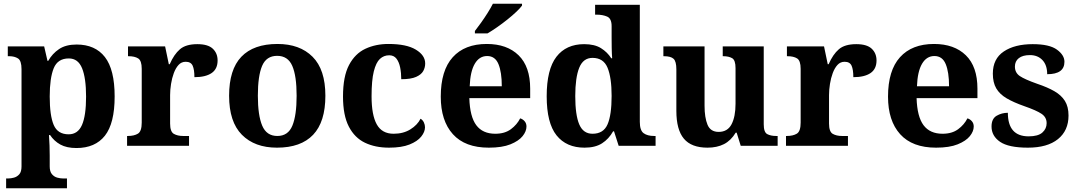

<svg xmlns="http://www.w3.org/2000/svg" viewBox="-20 -786 5813 1035"><path d="M13 229V176H25Q39 176 55.5 171.5Q72 167 84 153.5Q96 140 96 111V-413Q96 -459 77 -471Q58 -483 30 -483H22V-536H218L236 -458H240Q262 -497 298.5 -521.5Q335 -546 393 -546Q493 -546 545.5 -478.5Q598 -411 598 -266Q598 -121 545.5 -54.5Q493 12 392 12Q339 12 305 -7Q271 -26 250 -58H244Q246 -31 247 -1.5Q248 28 248 53V111Q248 139 260 153Q272 167 288.5 171.5Q305 176 319 176H341V229ZM350 -62Q400 -62 422 -112.5Q444 -163 444 -265Q444 -365 422.5 -418Q401 -471 351 -471Q291 -471 269.5 -418Q248 -365 248 -266Q248 -163 269.5 -112.5Q291 -62 350 -62Z M665 0V-53H669Q703 -53 723.5 -65.5Q744 -78 744 -125V-415Q744 -459 725 -471Q706 -483 673 -483H670V-536H870L890 -440H895Q918 -493 950 -520.5Q982 -548 1044 -548Q1101 -548 1127 -523.5Q1153 -499 1153 -460Q1153 -414 1120.5 -392Q1088 -370 1028 -370Q1028 -411 1018.5 -432Q1009 -453 981 -453Q958 -453 942.5 -436Q927 -419 917 -392Q907 -365 902 -333.5Q897 -302 897 -273V-120Q897 -76 917 -64.5Q937 -53 967 -53H999V0Z M1473 10Q1353 10 1284 -59.5Q1215 -129 1215 -270Q1215 -411 1281 -480Q1347 -549 1476 -549Q1596 -549 1665 -480Q1734 -411 1734 -270Q1734 -129 1668 -59.5Q1602 10 1473 10ZM1475 -53Q1533 -53 1556 -108.5Q1579 -164 1579 -270Q1579 -377 1555.5 -431Q1532 -485 1474 -485Q1416 -485 1393 -431Q1370 -377 1370 -270Q1370 -164 1393.5 -108.5Q1417 -53 1475 -53Z M2077 10Q2003 10 1947.5 -16.5Q1892 -43 1860.5 -103.5Q1829 -164 1829 -266Q1829 -374 1861.5 -435.5Q1894 -497 1949.5 -523Q2005 -549 2074 -549Q2171 -549 2221.5 -518.5Q2272 -488 2272 -444Q2272 -422 2261.5 -403Q2251 -384 2223 -371.5Q2195 -359 2143 -359Q2143 -393 2137 -422.5Q2131 -452 2117 -470Q2103 -488 2078 -488Q2049 -488 2028 -468.5Q2007 -449 1995 -401Q1983 -353 1983 -267Q1983 -166 2011 -115.5Q2039 -65 2102 -65Q2154 -65 2192 -88.5Q2230 -112 2247 -146Q2259 -139 2265 -126Q2271 -113 2271 -100Q2271 -75 2250.5 -49.5Q2230 -24 2187.5 -7Q2145 10 2077 10Z M2615 10Q2487 10 2421.5 -62.5Q2356 -135 2356 -265Q2356 -406 2420.5 -477.5Q2485 -549 2604 -549Q2713 -549 2775.5 -488Q2838 -427 2838 -308V-257H2510Q2513 -157 2547.5 -111Q2582 -65 2650 -65Q2701 -65 2734 -89.5Q2767 -114 2784 -148Q2798 -144 2808 -132.5Q2818 -121 2818 -104Q2818 -78 2797 -52Q2776 -26 2731.5 -8Q2687 10 2615 10ZM2685 -321Q2685 -397 2667 -440.5Q2649 -484 2606 -484Q2564 -484 2539.5 -442.5Q2515 -401 2512 -321ZM2540 -619Q2555 -638 2573.5 -664Q2592 -690 2609 -717Q2626 -744 2637 -766H2794V-756Q2785 -743 2764 -723Q2743 -703 2715.5 -681Q2688 -659 2660 -639.5Q2632 -620 2608 -606H2540Z M3131 10Q3033 10 2980 -56.5Q2927 -123 2927 -267Q2927 -412 2979.5 -480Q3032 -548 3129 -548Q3185 -548 3219.5 -526.5Q3254 -505 3275 -472H3280Q3278 -495 3277.5 -526Q3277 -557 3277 -584V-645Q3277 -686 3253 -696.5Q3229 -707 3196 -707H3188V-760H3429V-129Q3429 -83 3449.5 -68Q3470 -53 3506 -53H3514V0H3315L3290 -78H3285Q3262 -37 3225.5 -13.5Q3189 10 3131 10ZM3174 -65Q3233 -65 3255 -115.5Q3277 -166 3277 -269Q3277 -368 3255 -421Q3233 -474 3174 -474Q3124 -474 3102.5 -421Q3081 -368 3081 -268Q3081 -166 3102.5 -115.5Q3124 -65 3174 -65Z M3794 10Q3707 10 3666.5 -38.5Q3626 -87 3626 -188V-412Q3626 -455 3611 -469Q3596 -483 3559 -483H3556V-536H3778V-216Q3778 -152 3794 -113.5Q3810 -75 3854 -75Q3902 -75 3923.5 -116Q3945 -157 3945 -227V-419Q3945 -462 3926.5 -472.5Q3908 -483 3879 -483H3876V-536H4097V-116Q4097 -73 4116 -63Q4135 -53 4164 -53H4172V0H3973L3951 -71H3946Q3920 -28 3882.5 -9Q3845 10 3794 10Z M4217 0V-53H4221Q4255 -53 4275.5 -65.5Q4296 -78 4296 -125V-415Q4296 -459 4277 -471Q4258 -483 4225 -483H4222V-536H4422L4442 -440H4447Q4470 -493 4502 -520.5Q4534 -548 4596 -548Q4653 -548 4679 -523.5Q4705 -499 4705 -460Q4705 -414 4672.5 -392Q4640 -370 4580 -370Q4580 -411 4570.5 -432Q4561 -453 4533 -453Q4510 -453 4494.5 -436Q4479 -419 4469 -392Q4459 -365 4454 -333.5Q4449 -302 4449 -273V-120Q4449 -76 4469 -64.5Q4489 -53 4519 -53H4551V0Z M5026 10Q4898 10 4832.5 -62.5Q4767 -135 4767 -265Q4767 -406 4831.5 -477.5Q4896 -549 5015 -549Q5124 -549 5186.5 -488Q5249 -427 5249 -308V-257H4921Q4924 -157 4958.5 -111Q4993 -65 5061 -65Q5112 -65 5145 -89.5Q5178 -114 5195 -148Q5209 -144 5219 -132.5Q5229 -121 5229 -104Q5229 -78 5208 -52Q5187 -26 5142.5 -8Q5098 10 5026 10ZM5096 -321Q5096 -397 5078 -440.5Q5060 -484 5017 -484Q4975 -484 4950.5 -442.5Q4926 -401 4923 -321Z M5521 10Q5417 10 5371 -21.5Q5325 -53 5325 -104Q5325 -146 5352.5 -162Q5380 -178 5413 -178Q5413 -51 5525 -51Q5576 -51 5599 -71.5Q5622 -92 5622 -122Q5622 -154 5594.5 -172.5Q5567 -191 5501 -214Q5444 -234 5406.5 -256Q5369 -278 5350.5 -309.5Q5332 -341 5332 -389Q5332 -469 5391 -508.5Q5450 -548 5547 -548Q5637 -548 5677.5 -518.5Q5718 -489 5718 -453Q5718 -386 5625 -386Q5625 -435 5599.5 -462Q5574 -489 5532 -489Q5493 -489 5472 -472.5Q5451 -456 5451 -427Q5451 -394 5477.5 -376Q5504 -358 5572 -334Q5626 -316 5663.5 -294.5Q5701 -273 5720.5 -242Q5740 -211 5740 -163Q5740 -82 5683 -36Q5626 10 5521 10Z"/></svg>

Font: Noto Serif Gurmukhi
Style: Bold
Weight: 700
Designer: Vaibhav Singh and the Monotype Design Team
Foundry: Monotype Imaging Inc.
Version: Version 2.004; ttfautohint (v1.8.4.7-5d5b)